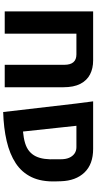

<svg xmlns="http://www.w3.org/2000/svg" viewBox="289 -900 621 1240"><g transform="rotate(90 600.0 -280.5)"><path d="M399 0V-385Q399 -463 332 -463H54V-571H371Q422 -571 461 -551Q500 -531 522 -488.5Q544 -446 544 -378V0ZM54 0V-506H198V0Z M704 10 649 -463 786 -527 830 -118Q873 -122 904.5 -131.5Q936 -141 957 -158.5Q978 -176 990 -200.5Q1002 -225 1006.5 -258Q1011 -291 1009 -333V-363Q1009 -394 999.5 -416Q990 -438 972.5 -450.5Q955 -463 931 -463H649L635 -571H942Q1041 -571 1094.5 -515Q1148 -459 1151 -363L1152 -330Q1155 -237 1124.5 -173.5Q1094 -110 1034.5 -71Q975 -32 891 -12.5Q807 7 704 10Z"/></g></svg>

Font: Assistant ExtraLight
Style: Bold
Weight: 700
Version: Version 3.000